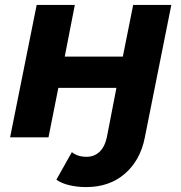

<svg xmlns="http://www.w3.org/2000/svg" viewBox="-20 -558 737 780"><path d="M330 202Q294 202 262 194.5Q230 187 209 172L272 60Q295 79 332 79Q362 79 383.5 59.5Q405 40 414 0L453 -201H217L177 0H21L129 -538H284L243 -328H479L521 -538H676L568 2Q550 93 487.5 147.5Q425 202 330 202Z"/></svg>

Font: Montserrat
Style: Bold Italic
Weight: 700
Italic angle: -11.3°
Designer: Julieta Ulanovsky
Foundry: Julieta Ulanovsky
Version: Version 9.000; ttfautohint (v1.8.4.7-5d5b)